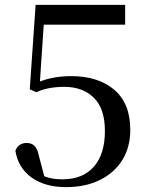

<svg xmlns="http://www.w3.org/2000/svg" viewBox="-20 -752 609 787"><path d="M250 15Q165 15 110 -24Q55 -63 43 -134Q49 -150 61 -158Q73 -166 89 -166Q110 -166 122 -153.5Q134 -141 140 -111L165 -16L131 -44Q157 -30 180 -23.5Q203 -17 236 -17Q319 -17 364.5 -68.5Q410 -120 410 -215Q410 -307 364.5 -351.5Q319 -396 244 -396Q212 -396 183.5 -391Q155 -386 129 -374L102 -386L126 -732H493V-651H143L163 -706L142 -393L109 -403Q150 -423 189 -431.5Q228 -440 271 -440Q383 -440 448.5 -384Q514 -328 514 -220Q514 -148 481 -95.5Q448 -43 389 -14Q330 15 250 15Z"/></svg>

Font: Noto Serif KR ExtraLight Medium
Style: Regular
Weight: 500
Version: Version 2.002-H1;hotconv 1.1.0;makeotfexe 2.6.0